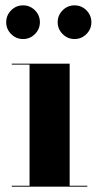

<svg xmlns="http://www.w3.org/2000/svg" viewBox="-20 -698 362 718"><path d="M195.7 -615Q195.7 -640.9 214.3 -659.5Q232.8 -678 258.7 -678Q284.6 -678 303.2 -659.5Q321.7 -640.9 321.7 -615Q321.7 -589.1 303.2 -570.6Q284.6 -552 258.7 -552Q232.8 -552 214.3 -570.6Q195.7 -589.1 195.7 -615ZM3.2 -615Q3.2 -640.9 21.8 -659.5Q40.3 -678 66.2 -678Q92.1 -678 110.7 -659.5Q129.2 -640.9 129.2 -615Q129.2 -589.1 110.7 -570.6Q92.1 -552 66.2 -552Q40.3 -552 21.8 -570.6Q3.2 -589.1 3.2 -615ZM24 -3.5H90.5V-456.5H24V-460H240.5V-3.5H306.5V0H24Z"/></svg>

Font: Bodoni* 48
Style: Bold
Weight: 700
Version: Version 2.2